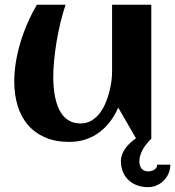

<svg xmlns="http://www.w3.org/2000/svg" viewBox="-20 -584 737 808"><path d="M40 -241.2Q40 -279.8 46.6 -321.3Q53.2 -362.8 65.7 -404.3Q78.1 -445.8 95.7 -486.3Q113.3 -526.9 135.3 -564H255.9Q243.7 -527.3 234.1 -487.5Q224.6 -447.8 218 -408Q211.4 -368.2 207.8 -330.1Q204.1 -292 204.1 -259.3Q204.1 -240.2 205.8 -218.5Q207.5 -196.8 211.9 -175Q216.3 -153.3 224.4 -133.3Q232.4 -113.3 245.1 -97.9Q257.8 -82.5 276.1 -73.5Q294.4 -64.5 319.3 -64.5Q343.8 -64.5 363 -75.4Q382.3 -86.4 397 -104.2Q411.6 -122.1 421.9 -145Q432.1 -168 438.7 -192.1Q445.3 -216.3 448.5 -239.5Q451.7 -262.7 451.7 -281.2V-564H616.7V0Q606.4 9.8 597.4 20.8Q588.4 31.7 581.5 43.9Q574.7 56.2 570.6 68.8Q566.4 81.5 566.4 93.8Q566.4 112.8 575.4 125Q584.5 137.2 605 137.2Q617.2 137.2 629.2 130.1Q641.1 123 641.6 108.9H696.8Q696.8 128.4 689.5 145.5Q682.1 162.6 669.4 175.5Q656.7 188.5 639.6 196Q622.6 203.6 603 203.6Q578.1 203.6 557.4 196Q536.6 188.5 521.2 174.1Q505.9 159.7 497.3 139.4Q488.8 119.1 488.8 93.8Q488.8 79.6 493.9 65.9Q499 52.2 507.8 40Q516.6 27.8 528.1 17.3Q539.6 6.8 552.2 -2L477.5 -131.3Q463.4 -98.6 443.1 -72Q422.9 -45.4 397 -26.4Q371.1 -7.3 339.6 2.9Q308.1 13.2 271.5 13.2Q212.9 13.2 169.4 -5.9Q126 -24.9 97.2 -58.6Q68.4 -92.3 54.2 -138.9Q40 -185.5 40 -241.2Z"/></svg>

Font: Aclonica
Style: Regular
Weight: 400
Version: Version 1.001